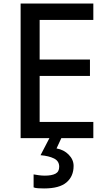

<svg xmlns="http://www.w3.org/2000/svg" viewBox="-20 -777 605 1080"><path d="M96 0V-757H505V-665H203V-442H486V-350H203V-91H505V0ZM228 283Q212 283 195 282Q178 281 169 277V204Q180 206 197.5 208.5Q215 211 232 211Q271 211 292 200Q313 189 313 161Q313 129 284 114.5Q255 100 208 96L258 0H325L298 58Q339 65 366.5 93Q394 121 394 156Q394 215 354 249Q314 283 228 283Z"/></svg>

Font: Menbere
Style: Regular
Weight: 400
Designer: Aleme Tadesse
Foundry: Sorkin Type Co
Version: Version 1.000